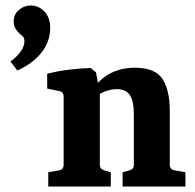

<svg xmlns="http://www.w3.org/2000/svg" viewBox="-20 -680 711 700"><path d="M427 0V-52L452 -59Q460 -61 464 -66Q468 -71 468 -80V-261Q468 -313 453 -334Q438 -355 406 -355Q385 -355 362.5 -346.5Q340 -338 320 -321L321 -358Q348 -396 386 -414.5Q424 -433 472 -433Q546 -433 572.5 -392Q599 -351 599 -275V-80Q599 -62 616 -59L656 -52V0ZM156 0V-52L196 -59Q212 -62 212 -80V-327Q212 -345 196 -348L152 -357V-411Q190 -421 232 -426Q274 -431 311 -432L330 -416L344 -341V-80Q344 -64 360 -59L384 -52V0ZM43 -423 18 -456Q41 -472 55 -491.5Q69 -511 69 -529Q69 -540 65 -545Q61 -550 53 -556Q45 -563 37.5 -574Q30 -585 30 -602Q30 -628 49 -644Q68 -660 92 -660Q121 -660 142 -638Q163 -616 163 -578Q163 -528 130.5 -487.5Q98 -447 43 -423Z"/></svg>

Font: Rasa
Style: Regular
Weight: 400
Designer: Anna Giedrys (Yrsa+Rasa design), David Brezina (Yrsa art-direction, Rasa art-direction, design)
Foundry: Rosetta Type Foundry
Version: Version 2.004